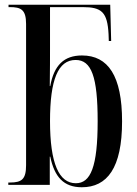

<svg xmlns="http://www.w3.org/2000/svg" viewBox="-20 -780 579 810"><path d="M325 10C432 10 495 -71 495 -268C495 -460 436 -546 326 -546C250 -546 208 -505 192 -417H190C191 -486 191 -540 191 -577V-750H329C409 -750 433 -729 438 -636L439 -607H449L445 -760H16V-750H21C68 -750 90 -740 90 -679V-83C90 -24 72 -10 22 -10H15V0H190V-119H192C210 -33 249 10 325 10ZM300 -7C229 -7 191 -90 191 -269C191 -444 225 -527 299 -527C366 -527 392 -456 392 -269C392 -75 362 -7 300 -7Z"/></svg>

Font: Noto Serif Display Condensed Medium
Style: Regular
Weight: 500
Width: 3
Designer: Monotype Design Team
Foundry: Monotype Imaging Inc.
Version: Version 2.009